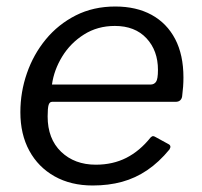

<svg xmlns="http://www.w3.org/2000/svg" viewBox="-20 -560 621 590"><path d="M264.8 10Q197.7 10 147.6 -18.2Q97.5 -46.4 70.1 -96.8Q42.6 -147.3 42.6 -215.1Q42.6 -277.1 62.7 -334.9Q82.7 -392.8 120.8 -439.1Q159 -485.4 212.9 -512.7Q266.9 -540 334.3 -540Q399.1 -540 446 -514.3Q492.9 -488.5 518.3 -440Q543.7 -391.4 543.7 -321.9Q543.7 -308.2 542.7 -293.8Q541.7 -279.5 539.7 -264Q538.7 -256.5 533.7 -251.8Q528.7 -247.1 519.4 -247.1H140Q132.4 -247.1 129.4 -237.6Q126.4 -228 126.4 -202.2Q126.4 -133.4 167.8 -93.6Q209.2 -53.9 274.5 -53.9Q326.7 -53.9 368.1 -74.9Q409.6 -96 442.8 -137.6Q447.4 -142.1 451 -141.6Q454.6 -141.1 458.5 -138.6L497.1 -117.5Q507.9 -112.3 500.8 -100.8Q468.4 -61.4 432.3 -37Q396.3 -12.6 355 -1.3Q313.7 10 264.8 10ZM442.6 -300.2Q453.3 -300.2 459.3 -308.3Q465.4 -316.5 465.4 -345.3Q465.4 -404.5 430.1 -442.4Q394.7 -480.3 333 -480.3Q279.7 -480.3 238.1 -454Q196.6 -427.8 171.2 -386.4Q145.9 -345 139.7 -300.2Z"/></svg>

Font: Libre Franklin Thin
Style: Italic
Weight: 100
Italic angle: -8°
Designer: Pablo Impallari, Rodrigo Fuenzalida, Nhung Nguyen
Foundry: Impallari Type
Version: Version 3.000